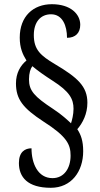

<svg xmlns="http://www.w3.org/2000/svg" viewBox="-20 -780 475 914"><path d="M222 114C320 114 376 36 376 -60C376 -110 365 -139 348 -165C374 -195 396 -238 396 -291C396 -369 349 -411 241 -475C174 -515 141 -543 141 -613C141 -675 173 -712 223 -712C278 -712 299 -657 299 -600C340 -600 362 -624 362 -662C362 -713 316 -760 227 -760C138 -760 74 -702 74 -601C74 -552 88 -521 106 -492C77 -468 56 -432 56 -383C56 -307 90 -265 186 -202C299 -130 316 -92 316 -39C316 21 285 68 230 68C160 68 130 -2 130 -74C99 -74 70 -57 70 -4C70 63 111 114 222 114ZM318 -193C303 -207 275 -234 232 -262C144 -320 118 -348 118 -402C118 -432 125 -453 134 -465C161 -442 193 -420 230 -396C312 -344 330 -308 330 -262C330 -235 323 -208 318 -193Z"/></svg>

Font: Noto Serif Armenian ExtraCondensed Medium
Style: Regular
Weight: 500
Width: 2
Designer: Monotype Design Team
Foundry: Monotype Imaging Inc.
Version: Version 2.008